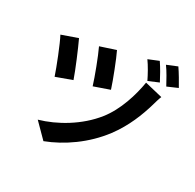

<svg xmlns="http://www.w3.org/2000/svg" viewBox="-197 -1082 1394 1374"><g transform="rotate(30 500.0 -395.0)"><path d="M896 -868 813 -834C840 -798 871 -741 893 -700L976 -736C957 -771 921 -832 896 -868ZM761 -836 678 -802C705 -765 736 -709 756 -667L839 -702C821 -738 786 -800 761 -836ZM457 -750 332 -709C362 -647 417 -501 436 -438L562 -482C542 -546 482 -700 457 -750ZM179 -688 51 -643C80 -590 145 -425 166 -361L295 -408C272 -476 209 -625 179 -688ZM900 -617 754 -652C736 -542 692 -396 610 -293C508 -164 352 -74 215 -35L327 78C469 24 615 -77 720 -216C802 -325 847 -443 875 -539C882 -561 889 -592 900 -617Z"/></g></svg>

Font: DAIFUKU Sans JP
Style: Bold
Weight: 700
Designer: Original font ‘Source Han Sans JP’ : Ryoko NISHIZUKA  (kana, bopomofo & ideographs); Paul D. Hunt (Latin, Greek & Cyrill
Foundry: Daifuku
Version: Version 1.001